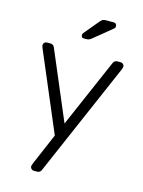

<svg xmlns="http://www.w3.org/2000/svg" viewBox="-134 -803 800 1071"><g transform="rotate(15 266.0 -267.5)"><path d="M35 0ZM502 -500Q502 -508 496 -514Q490 -520 482 -520H462Q447 -520 439 -505L267 -109L99 -505Q92 -520 76 -520H55Q47 -520 41 -514Q35 -508 35 -500Q35 -495 41 -480L232 -30L155 150Q149 165 149 170Q149 178 155 184Q161 190 169 190H189Q205 190 212 175L496 -480Q502 -495 502 -500ZM344 -725H385Q404 -725 404 -706Q404 -699 399 -694L290 -605Q282 -599 276 -597Q270 -595 259 -595H249Q233 -595 233 -611Q233 -619 238 -624L307 -707Q316 -718 323 -721.5Q330 -725 344 -725Z"/></g></svg>

Font: Hezaedrus Light
Style: Regular
Weight: 300
Designer: Hubert & Fischer
Foundry: Hubert & Fischer
Version: Version 1.10;September 3, 2019;FontCreator 11.5.0.2425 64-bi